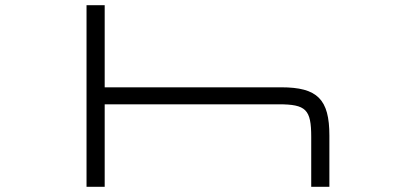

<svg xmlns="http://www.w3.org/2000/svg" viewBox="-20 -720 1584 740"><path d="M313.5 -700V0H383.5V-318H1054C1159.5 -318 1179.5 -298 1179.5 -192.5V0H1249.5V-197.5C1249.5 -337.5 1203.5 -383.5 1063.5 -383.5H383.5V-700Z"/></svg>

Font: Melete Light
Style: Regular
Weight: 300
Width: 6
Designer: Sora Sagano
Foundry: DOT COLON
Version: Version 0.200;FEAKit 1.0